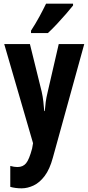

<svg xmlns="http://www.w3.org/2000/svg" viewBox="-20 -879 482 1046"><path d="M3 -639H143L207 -380Q213 -353 216 -327Q219 -301 221 -274H224Q226 -300 229 -323Q232 -346 240 -379L300 -639H439L268 -20Q251 43 223.5 79.5Q196 116 163 131.5Q130 147 98 147Q81 147 65.5 145Q50 143 36 139V25Q57 31 75 31Q105 31 122 10.5Q139 -10 155 -70L160 -99ZM378 -849Q364 -831 340.5 -804Q317 -777 290.5 -748.5Q264 -720 241 -699H149V-712Q175 -752 195 -789Q215 -826 231 -859H378Z"/></svg>

Font: Noto Sans Kannada UI ExtraCondensed
Style: Bold
Weight: 700
Width: 2
Designer: Jelle Bosma - Monotype Design Team
Foundry: Monotype Imaging Inc.
Version: Version 2.005; ttfautohint (v1.8.4.7-5d5b)